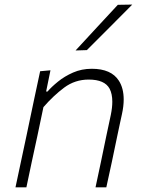

<svg xmlns="http://www.w3.org/2000/svg" viewBox="-20 -798 610 818"><path d="M46 0Q58 -56 69 -108Q80 -160 93 -220.5L103.5 -270.5Q113 -316 125.2 -373.8Q137.5 -431.5 151 -494.5L195 -498.5L176.5 -408H182.5Q199 -427.5 227 -450.2Q255 -473 291.5 -489Q328 -505 371 -505Q454 -505 486.5 -454Q507 -422 507 -374Q507 -345.5 499.5 -311.5Q495 -290.5 490.5 -270Q486 -249 480 -220.5Q467.5 -160 456.5 -108Q445 -56 433 0H387Q399 -56.5 410 -108Q420.5 -159.5 433 -219L452 -308Q458.5 -339.5 458.5 -364.5Q458.5 -398 447 -420Q426 -459 358 -459Q299.5 -459 253.5 -424.8Q207.5 -390.5 165 -341.5L139.5 -220Q126.5 -159.5 115.2 -107.8Q104 -56 92.5 0ZM302 -583Q348 -633 392.5 -681Q437 -729 482 -777.5L543.5 -778.5Q494.5 -729 446.5 -681L350 -584.5Z"/></svg>

Font: Heraclito ExtraLight
Style: Italic
Weight: 200
Italic angle: -12°
Designer: Kostas Bartsokas (font) & Cristiano Sobral (main changes)
Foundry: Kostas Bartsokas (font) & Cristiano Sobral (main changes)
Version: Version 1.00;July 8, 2020;FontCreator 13.0.0.2655 64-bit